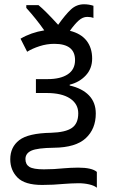

<svg xmlns="http://www.w3.org/2000/svg" viewBox="-20 -684 540 898"><path d="M347 173Q329 173 312.5 174Q296 175 281 176Q228 181 177 181Q96 181 62 146.5Q28 112 28 61Q28 4 70 -28.5Q112 -61 219 -63Q286 -65 316 -85.5Q346 -106 346 -154Q346 -198 307.5 -223.5Q269 -249 198 -249H148V-314H203Q263 -314 297 -336.5Q331 -359 331 -403Q331 -479 234 -479Q199 -479 165 -468Q131 -457 107 -442L76 -503Q125 -532 187 -542Q150 -595 103 -647V-660H160Q191 -635 252 -568Q286 -616 312 -640Q338 -664 373 -664Q396 -664 417 -657V-600Q405 -605 388 -605Q367 -605 348 -588Q329 -571 307 -540Q359 -527 385 -493.5Q411 -460 411 -410Q411 -363 381 -331Q351 -299 306 -288V-284Q364 -271 396 -238Q428 -205 428 -153Q428 -81 381 -37.5Q334 6 232 7Q155 8 127 20.5Q99 33 99 60Q99 85 117.5 96.5Q136 108 185 108Q232 108 280 103Q293 102 309.5 101Q326 100 345 100Q410 100 433 120V194Q421 184 397.5 178.5Q374 173 347 173Z"/></svg>

Font: Noto Sans Mono UI Cond
Style: Regular
Weight: 400
Width: 3
Monospace: yes
Designer: Monotype Design team
Foundry: Monotype Imaging Inc.
Version: Version 1.000